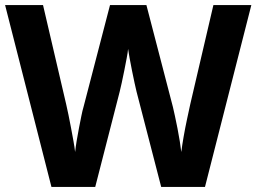

<svg xmlns="http://www.w3.org/2000/svg" viewBox="-20 -734 1007 754"><path d="M967 -714 785 0H613L516 -375Q513 -386 508.5 -408Q504 -430 498.5 -456Q493 -482 489 -505.5Q485 -529 483 -542Q482 -529 477.5 -505.5Q473 -482 468 -456.5Q463 -431 458 -408.5Q453 -386 450 -374L354 0H182L0 -714H149L240 -324Q244 -307 249 -282.5Q254 -258 259 -231.5Q264 -205 268.5 -180Q273 -155 275 -137Q277 -156 281 -180.5Q285 -205 290 -230.5Q295 -256 299.5 -278.5Q304 -301 308 -314L412 -714H555L659 -314Q662 -301 667 -278.5Q672 -256 677 -230Q682 -204 686 -179.5Q690 -155 692 -137Q695 -162 701 -196.5Q707 -231 714.5 -266Q722 -301 727 -324L818 -714Z"/></svg>

Font: Noto Sans Malayalam
Style: Regular
Weight: 400
Designer: Jelle Bosma - Monotype Design Team
Foundry: Monotype Imaging Inc.
Version: Version 2.103